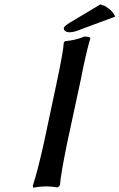

<svg xmlns="http://www.w3.org/2000/svg" viewBox="-20 -861 552 887"><path d="M183.1 -202.1 241.2 -476.1Q271.5 -616.7 274.9 -665L280.8 -670.9Q326.7 -674.3 369.1 -691.9Q385.3 -691.9 391.6 -689.7Q397.9 -687.5 397 -683.1Q376 -611.3 353 -492.2L290 -199.2Q260.3 -53.7 256.8 -4.9L247.1 4.9Q215.3 0 193.8 0Q167 0 132.8 5.9L131.8 -3.9Q152.3 -64.5 183.1 -202.1ZM461.9 -833 454.1 -838.9Q499.5 -815.9 512.2 -784.2L350.1 -724.1H351.1Q320.3 -711.9 301.8 -711.9Q288.6 -711.9 281 -718Q273.4 -724.1 274.9 -732.9Q278.3 -741.2 301.8 -755.9L443.8 -840.8Z"/></svg>

Font: Linear Smooth
Style: Bold Italic
Weight: 700
Designer: Philipp H. Poll, Flanker
Foundry: Philipp H. Poll, reworked by Flanker
Version: Version 1.061 | FøM Fix